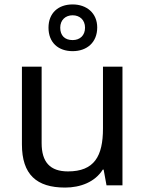

<svg xmlns="http://www.w3.org/2000/svg" viewBox="-20 -837 658 867"><path d="M308 -606C372 -606 419 -645 419 -713C419 -778 371 -817 308 -817C243 -817 199 -778 199 -712C199 -645 243 -606 308 -606ZM308 -656C272 -656 252 -677 252 -712C252 -747 276 -768 308 -768C340 -768 364 -747 364 -712C364 -677 341 -656 308 -656ZM533 -536H445V-257C445 -132 406 -63 287 -63C206 -63 168 -105 168 -191V-536H79V-185C79 -49 145 10 274 10C343 10 409 -15 444 -71H448L461 0H533Z"/></svg>

Font: Noto Sans Kayah Li
Style: Regular
Weight: 400
Designer: Monotype Design Team, Sérgio Martins
Foundry: Monotype Imaging Inc.
Version: Version 2.002